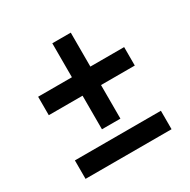

<svg xmlns="http://www.w3.org/2000/svg" viewBox="-144 -765 892 901"><g transform="rotate(-30 302.0 -314.5)"><path d="M69 -345V-445H252V-629H352V-445H535V-345H352V-163H252V-345ZM535 -100V0H69V-100Z"/></g></svg>

Font: MedMera Sans Semibold
Style: Regular
Weight: 600
Designer: Kasper Nordkvist
Foundry: UNCUT.wtf
Version: Version 1.300